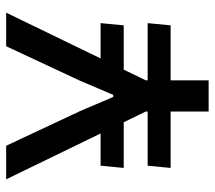

<svg xmlns="http://www.w3.org/2000/svg" viewBox="-56 -622 679 606"><g transform="rotate(-90 283.0 -319.5)"><path d="M323 -268 340.5 -341H512.5L505.5 -268ZM62.5 -192.5H512.5L505.5 -120H55.5ZM224 -341 242 -268H55.5L62.5 -341ZM239.5 -186 19.5 -639H125.5L234.5 -406.5L279.5 -301H286L331 -406.5L439.5 -639H545.5L326 -186ZM233.5 0V-279H332V0Z"/></g></svg>

Font: Anek Telugu Medium Medium
Style: Regular
Weight: 500
Version: Version 1.003